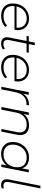

<svg xmlns="http://www.w3.org/2000/svg" viewBox="1296 -2018 727 3358"><g transform="rotate(90 1659.0 -339.5)"><path d="M88 -230Q86 -210 86 -200Q86 -121 131.5 -79.5Q177 -38 264 -38Q315 -38 357.5 -55Q400 -72 429 -102L450 -70Q418 -35 367.5 -15.5Q317 4 260 4Q158 4 99.5 -49.5Q41 -103 41 -198Q41 -279 75 -344Q109 -409 169 -446.5Q229 -484 304 -484Q397 -484 452.5 -430.5Q508 -377 508 -283Q508 -261 502 -230ZM94 -266H464Q465 -274 465 -290Q465 -362 420.5 -403Q376 -444 303 -444Q224 -444 167.5 -395.5Q111 -347 94 -266Z M682 -139Q679 -121 679 -105Q679 -36 752 -36Q797 -36 831 -63L844 -29Q805 4 741 4Q690 4 661 -23.5Q632 -51 632 -98Q632 -118 636 -135L697 -441H608L615 -480H705L726 -585H772L751 -480H903L896 -441H743Z M987 -230Q985 -210 985 -200Q985 -121 1030.5 -79.5Q1076 -38 1163 -38Q1214 -38 1256.5 -55Q1299 -72 1328 -102L1349 -70Q1317 -35 1266.5 -15.5Q1216 4 1159 4Q1057 4 998.5 -49.5Q940 -103 940 -198Q940 -279 974 -344Q1008 -409 1068 -446.5Q1128 -484 1203 -484Q1296 -484 1351.5 -430.5Q1407 -377 1407 -283Q1407 -261 1401 -230ZM993 -266H1363Q1364 -274 1364 -290Q1364 -362 1319.5 -403Q1275 -444 1202 -444Q1123 -444 1066.5 -395.5Q1010 -347 993 -266Z M1823 -484 1814 -439 1800 -440Q1718 -440 1665.5 -391Q1613 -342 1593 -247L1544 0H1498L1593 -480H1639L1618 -379Q1650 -431 1700.5 -457.5Q1751 -484 1823 -484Z M2343 -330Q2343 -305 2338 -278L2282 0H2236L2292 -278Q2296 -299 2296 -324Q2296 -381 2261.5 -412Q2227 -443 2161 -443Q2078 -443 2023 -396.5Q1968 -350 1950 -261L1898 0H1852L1947 -480H1993L1974 -389Q2008 -437 2059 -460.5Q2110 -484 2173 -484Q2255 -484 2299 -443Q2343 -402 2343 -330Z M2995 -480 2900 0H2855L2874 -94Q2839 -48 2787 -22Q2735 4 2671 4Q2578 4 2521 -50Q2464 -104 2464 -196Q2464 -278 2499 -343.5Q2534 -409 2596.5 -446.5Q2659 -484 2736 -484Q2810 -484 2859 -452Q2908 -420 2925 -361L2949 -480ZM2906 -282Q2906 -358 2861.5 -400.5Q2817 -443 2736 -443Q2671 -443 2620 -411Q2569 -379 2539.5 -323.5Q2510 -268 2510 -199Q2510 -122 2555 -80Q2600 -38 2681 -38Q2745 -38 2796 -69Q2847 -100 2876.5 -156Q2906 -212 2906 -282Z M3115 -94Q3115 -111 3119 -129L3229 -683H3275L3165 -132Q3162 -118 3162 -101Q3162 -69 3179 -52.5Q3196 -36 3229 -36Q3257 -36 3277 -45L3273 -6Q3248 4 3217 4Q3168 4 3141.5 -22.5Q3115 -49 3115 -94Z"/></g></svg>

Font: Montserrat Ace
Style: Light Italic
Weight: 300
Italic angle: -11.3°
Designer: Julieta Ulanovsky
Foundry: Julieta Ulanovsky
Version: Version 1